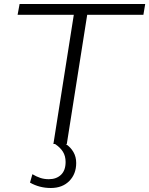

<svg xmlns="http://www.w3.org/2000/svg" viewBox="-20 -720 746 960"><path d="M130 193 142 151Q162 163 181.5 169.5Q201 176 224 176Q262 176 285 154Q308 132 308 90Q308 60 294.5 38.5Q281 17 255 0H247L349 -646H68L78 -700H706L697 -646H416L314 0H309Q333 16 347 40Q361 64 361 95Q361 150 326.5 185Q292 220 234 220Q177 220 130 193Z"/></svg>

Font: Georama Expanded Light
Style: Italic
Weight: 300
Width: 7
Italic angle: -9°
Designer: Jean-Baptiste Levee
Foundry: Production Type
Version: Version 1.000